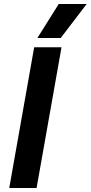

<svg xmlns="http://www.w3.org/2000/svg" viewBox="-20 -935 451 955"><path d="M150 -700H286L162 0H26ZM272 -915H411L282 -746H166Z"/></svg>

Font: Chakra Petch
Style: Bold Italic
Weight: 700
Italic angle: -10°
Designer: Katatrad Aksorn Co.,Ltd.
Foundry: Cadson Demak Co.,Ltd.
Version: Version 1.000; ttfautohint (v1.6)